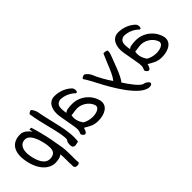

<svg xmlns="http://www.w3.org/2000/svg" viewBox="-23 -1307 2195 2195"><g transform="rotate(-45 1074.5 -209.5)"><path d="M384 -84C403 21 388 95 398 189C385 204 354 209 331 195C321 181 318 166 321 151C316 93 322 38 315 -27C296 -6 259 1 218 4C120 11 14 -71 -19 -260C-46 -413 11 -522 168 -512C211 -503 246 -472 273 -434L266 -477H294C321 -395 343 -307 361 -215ZM280 -230C265 -304 229 -440 141 -433C63 -427 42 -348 57 -262C73 -170 111 -63 208 -72C290 -81 296 -137 280 -230Z M475 -542C507 -359 586 -142 560 14C527 18 497 38 472 6C463 -27 469 -57 477 -78C523 -92 427 -391 402 -531L391 -597C397 -610 415 -622 436 -622C453 -603 470 -573 475 -542Z M1074 -133C1091 -37 997 11 894 11C812 11 778 -18 720 -50C712 -27 711 -13 693 7C666 27 640 -18 641 -27C651 -60 664 -61 654 -130L618 -336C599 -442 637 -545 736 -545C821 -545 891 -513 941 -466C963 -447 967 -387 937 -392C895 -434 831 -470 753 -470C682 -456 684 -397 699 -311C710 -334 776 -339 817 -339C938 -339 1047 -253 1074 -133ZM996 -137C974 -215 881 -275 795 -261C768 -259 746 -252 721 -252C710 -198 724 -150 757 -100C789 -79 836 -66 882 -66C929 -66 1005 -84 996 -137Z M1536 -484C1539 -462 1534 -441 1525 -418C1485 -315 1439 -173 1389 -113C1420 -65 1514 78 1564 78C1587 84 1609 97 1622 120C1626 141 1606 152 1582 152C1436 152 1257 -174 1195 -295C1169 -344 1136 -409 1105 -453C1112 -467 1131 -478 1154 -478C1178 -464 1201 -439 1214 -411C1234 -354 1299 -241 1335 -192C1383 -242 1424 -373 1479 -494C1499 -496 1518 -493 1536 -484Z M2104 -133C2121 -37 2027 11 1924 11C1842 11 1808 -18 1750 -50C1742 -27 1741 -13 1723 7C1696 27 1670 -18 1671 -27C1681 -60 1694 -61 1684 -130L1648 -336C1629 -442 1667 -545 1766 -545C1851 -545 1921 -513 1971 -466C1993 -447 1997 -387 1967 -392C1925 -434 1861 -470 1783 -470C1712 -456 1714 -397 1729 -311C1740 -334 1806 -339 1847 -339C1968 -339 2077 -253 2104 -133ZM2026 -137C2004 -215 1911 -275 1825 -261C1798 -259 1776 -252 1751 -252C1740 -198 1754 -150 1787 -100C1819 -79 1866 -66 1912 -66C1959 -66 2035 -84 2026 -137Z"/></g></svg>

Font: Snowfall
Style: RevObl
Weight: 400
Designer: Jasper
Foundry: Cannot Into Space Fonts
Version: Version 0.9